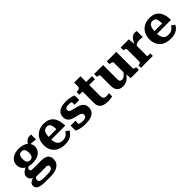

<svg xmlns="http://www.w3.org/2000/svg" viewBox="239 -2027 3607 3607"><g transform="rotate(-45 2042.0 -223.5)"><path d="M668 -442Q627 -449 597 -451.5Q567 -454 543 -454.5Q519 -455 498 -451L477 -446Q492 -480 509.5 -506Q527 -532 549.5 -548.5Q572 -565 601 -572Q630 -579 668 -574ZM314 -173Q239 -173 183.5 -195.5Q128 -218 98 -260.5Q68 -303 68 -360Q68 -418 98.5 -460.5Q129 -503 184.5 -527Q240 -551 314 -551Q389 -551 444.5 -527Q500 -503 531 -460.5Q562 -418 562 -360Q562 -303 531 -260.5Q500 -218 444.5 -195.5Q389 -173 314 -173ZM314 -244Q344 -244 362.5 -256Q381 -268 390 -293.5Q399 -319 399 -359Q399 -400 390 -426Q381 -452 362.5 -464.5Q344 -477 314 -477Q286 -477 267 -464.5Q248 -452 239 -426Q230 -400 230 -359Q230 -319 239 -293.5Q248 -268 267 -256Q286 -244 314 -244ZM231 245Q161 245 111.5 233.5Q62 222 36 197Q10 172 10 131Q10 102 25.5 81Q41 60 75 44Q109 28 164 13L197 35Q176 48 164 60.5Q152 73 147 85.5Q142 98 142 115Q142 133 153.5 146Q165 159 190.5 165.5Q216 172 258 172H362Q408 172 438 163.5Q468 155 482.5 138Q497 121 497 97Q497 76 484.5 65Q472 54 441 54H152L160 41Q122 33 96 17.5Q70 2 57 -21.5Q44 -45 44 -76Q44 -109 61 -135.5Q78 -162 111.5 -183.5Q145 -205 191 -222L236 -202Q214 -189 200 -177.5Q186 -166 179.5 -155Q173 -144 173 -131Q173 -111 187.5 -102.5Q202 -94 232 -94H454Q516 -94 558 -78Q600 -62 621 -30Q642 2 642 51Q642 117 607 160Q572 203 510 224Q448 245 368 245Z M868 -267Q868 -214 877.5 -177Q887 -140 905.5 -117Q924 -94 952 -83.5Q980 -73 1017 -73Q1055 -73 1082.5 -85Q1110 -97 1130.5 -117.5Q1151 -138 1166 -163L1233 -116Q1212 -76 1179 -47Q1146 -18 1101 -3Q1056 12 995 12Q903 12 835.5 -20Q768 -52 731 -114.5Q694 -177 694 -266Q694 -352 729.5 -416Q765 -480 829 -515.5Q893 -551 976 -551Q1043 -551 1092 -531Q1141 -511 1173.5 -472Q1206 -433 1222.5 -374.5Q1239 -316 1240 -238H826V-309H1098L1077 -281Q1076 -338 1070 -375Q1064 -412 1053 -433Q1042 -454 1023.5 -462.5Q1005 -471 979 -471Q953 -471 932.5 -460.5Q912 -450 897.5 -426.5Q883 -403 875.5 -363.5Q868 -324 868 -267Z M1636 -134Q1636 -154 1625.5 -167Q1615 -180 1597 -188Q1579 -196 1556 -201.5Q1533 -207 1508 -213Q1474 -221 1441 -231.5Q1408 -242 1381 -260Q1354 -278 1338 -307Q1322 -336 1322 -380Q1322 -439 1351.5 -476.5Q1381 -514 1434.5 -533Q1488 -552 1560 -552Q1618 -552 1660.5 -545Q1703 -538 1729.5 -529Q1756 -520 1766 -514V-392H1640V-488Q1655 -490 1663 -486Q1671 -482 1674 -475.5Q1677 -469 1676.5 -461Q1676 -453 1674 -445Q1662 -455 1645 -461.5Q1628 -468 1607 -471.5Q1586 -475 1560 -475Q1515 -475 1493.5 -460.5Q1472 -446 1472 -417Q1472 -398 1482 -386Q1492 -374 1510.5 -366Q1529 -358 1553 -352Q1577 -346 1604 -340Q1639 -332 1673 -321Q1707 -310 1735 -291.5Q1763 -273 1780 -244Q1797 -215 1797 -172Q1797 -111 1768.5 -70Q1740 -29 1682 -8.5Q1624 12 1537 12Q1481 12 1436 4.5Q1391 -3 1359.5 -14Q1328 -25 1311 -35V-167H1440V-39Q1421 -46 1410.5 -55.5Q1400 -65 1396.5 -75Q1393 -85 1395.5 -91.5Q1398 -98 1405 -98Q1418 -89 1437.5 -81.5Q1457 -74 1482.5 -69.5Q1508 -65 1538 -65Q1572 -65 1593.5 -72Q1615 -79 1625.5 -94.5Q1636 -110 1636 -134Z M1839 -460V-535H1847Q1872 -535 1890.5 -539Q1909 -543 1919.5 -555.5Q1930 -568 1930 -592L2034 -540H2253V-460ZM2098 -171Q2098 -136 2108 -116Q2118 -96 2137 -88.5Q2156 -81 2182 -81Q2206 -81 2225.5 -84.5Q2245 -88 2252 -90V-5Q2242 -1 2223 2.5Q2204 6 2181 8.5Q2158 11 2132 11Q2072 11 2025 -4Q1978 -19 1950.5 -57Q1923 -95 1923 -163V-522L1930 -530V-692H2098Z M2548 -540V-161Q2548 -139 2553.5 -123.5Q2559 -108 2572 -100.5Q2585 -93 2606 -93Q2630 -93 2653 -105.5Q2676 -118 2699.5 -144.5Q2723 -171 2747 -212L2745 -132Q2722 -88 2689.5 -56Q2657 -24 2617.5 -7Q2578 10 2534 10Q2483 10 2447 -8.5Q2411 -27 2392 -64Q2373 -101 2373 -153V-431Q2373 -447 2360.5 -453.5Q2348 -460 2321 -464L2309 -466V-540ZM2898 -540V-106Q2898 -95 2904 -89Q2910 -83 2922 -80Q2934 -77 2951 -74L2958 -72V0H2743L2729 -124L2722 -130V-431Q2722 -447 2706 -454Q2690 -461 2664 -464L2646 -467V-540Z M3447 -544V-385Q3439 -386 3425.5 -387.5Q3412 -389 3396.5 -390Q3381 -391 3367 -391Q3345 -391 3325.5 -388Q3306 -385 3289.5 -378Q3273 -371 3259 -360.5Q3245 -350 3232 -333L3229 -371Q3253 -428 3276.5 -468Q3300 -508 3330.5 -529Q3361 -550 3406 -550Q3420 -550 3431 -548Q3442 -546 3447 -544ZM3015 0V-66H3018Q3045 -66 3060 -76.5Q3075 -87 3075 -116V-431Q3075 -441 3069.5 -447Q3064 -453 3053 -456.5Q3042 -460 3024 -464L3015 -466V-540H3231L3245 -384L3251 -387V-80Q3251 -74 3261.5 -71Q3272 -68 3288 -67Q3304 -66 3319 -66H3330V0Z M3678 -267Q3678 -214 3687.5 -177Q3697 -140 3715.5 -117Q3734 -94 3762 -83.5Q3790 -73 3827 -73Q3865 -73 3892.5 -85Q3920 -97 3940.5 -117.5Q3961 -138 3976 -163L4043 -116Q4022 -76 3989 -47Q3956 -18 3911 -3Q3866 12 3805 12Q3713 12 3645.5 -20Q3578 -52 3541 -114.5Q3504 -177 3504 -266Q3504 -352 3539.5 -416Q3575 -480 3639 -515.5Q3703 -551 3786 -551Q3853 -551 3902 -531Q3951 -511 3983.5 -472Q4016 -433 4032.5 -374.5Q4049 -316 4050 -238H3636V-309H3908L3887 -281Q3886 -338 3880 -375Q3874 -412 3863 -433Q3852 -454 3833.5 -462.5Q3815 -471 3789 -471Q3763 -471 3742.5 -460.5Q3722 -450 3707.5 -426.5Q3693 -403 3685.5 -363.5Q3678 -324 3678 -267Z"/></g></svg>

Font: Roboto Serif 20pt
Style: Bold
Weight: 700
Version: Version 1.008